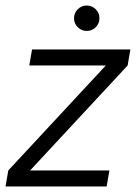

<svg xmlns="http://www.w3.org/2000/svg" viewBox="-36 -675 492 695"><path d="M-16 0 -6 -58 347 -438H70L80 -496H436L426 -438L73 -58H360L350 0ZM278 -563Q259 -563 245.5 -576.5Q232 -590 232 -609Q232 -628 245.5 -641.5Q259 -655 278 -655Q297 -655 310.5 -641.5Q324 -628 324 -609Q324 -590 310.5 -576.5Q297 -563 278 -563Z"/></svg>

Font: DM Sans 36pt Light
Style: Italic
Weight: 300
Italic angle: -10°
Designer: Colophon Foundry, Jonny Pinhorn
Foundry: Colophon Foundry
Version: Version 4.004;gftools[0.9.30]